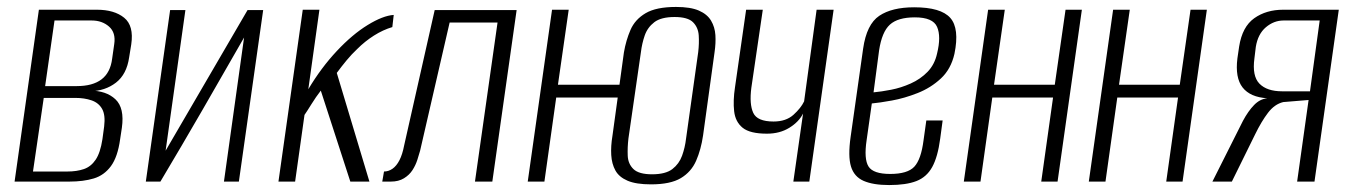

<svg xmlns="http://www.w3.org/2000/svg" viewBox="-20 -523 3887 553"><path d="M22 0 92 -495H259Q309 -495 337.5 -472Q366 -449 358 -395L352 -358Q345 -309 314 -285Q283 -261 239 -260V-262Q286 -262 312.5 -237Q339 -212 331 -155L326 -122Q319 -71 299.5 -44.5Q280 -18 250 -9Q220 0 180 0ZM75 -29H174Q201 -29 221.5 -36Q242 -43 255.5 -63Q269 -83 275 -122L280 -159Q284 -192 274 -209.5Q264 -227 243.5 -234Q223 -241 197 -241H106ZM110 -275H201Q247 -275 272.5 -294.5Q298 -314 303 -354L309 -396Q314 -429 294 -446.5Q274 -464 244 -464H137Z M400 0 470 -494H514L457 -89L693 -494H738L668 0H625L683 -415Q623 -310 563.5 -207Q504 -104 442 0Z M782 0 852 -495H900L868 -266Q905 -328 950 -376Q995 -424 1039 -451Q1083 -478 1114 -480L1110 -445Q1083 -437 1057 -420.5Q1031 -404 1009 -382Q993 -367 978.5 -349.5Q964 -332 950 -313L1044 0H989L904 -262Q890 -244 877 -223Q864 -202 857 -192L830 0Z M1081 0 1086 -29Q1099 -29 1110.5 -37Q1122 -45 1130.5 -61.5Q1139 -78 1144 -104L1232 -494H1468L1398 0H1348L1413 -458H1275L1190 -89Q1187 -78 1182 -62.5Q1177 -47 1168 -33Q1159 -19 1143.5 -9.5Q1128 0 1106 0Z M1855 8Q1812 8 1787.5 -2.5Q1763 -13 1752.5 -32Q1742 -51 1740.5 -76.5Q1739 -102 1744 -132L1777 -372Q1783 -407 1796 -437Q1809 -467 1839.5 -485Q1870 -503 1927 -503Q1969 -503 1993 -492.5Q2017 -482 2028 -463.5Q2039 -445 2040.5 -422Q2042 -399 2038 -372L2005 -133Q1999 -92 1985 -60Q1971 -28 1941 -10Q1911 8 1855 8ZM1500 0 1570 -495H1618L1587 -279H1776L1771 -242H1582L1548 0ZM1858 -21Q1897 -21 1916.5 -36Q1936 -51 1944.5 -74.5Q1953 -98 1956 -124L1991 -373Q1994 -398 1992.5 -421Q1991 -444 1976 -459Q1961 -474 1923 -474Q1884 -474 1864.5 -459Q1845 -444 1837 -421Q1829 -398 1826 -373L1790 -124Q1787 -98 1788 -74.5Q1789 -51 1804.5 -36Q1820 -21 1858 -21Z M2265 0 2293 -196Q2281 -172 2253.5 -155Q2226 -138 2189 -138Q2140 -138 2119 -155Q2098 -172 2094.5 -202.5Q2091 -233 2097 -272L2129 -495H2177L2144 -270Q2138 -223 2149.5 -198Q2161 -173 2208 -173Q2244 -173 2265.5 -192.5Q2287 -212 2296 -231L2332 -495H2381L2311 0Z M2541 10Q2495 10 2467.5 -2Q2440 -14 2431 -43.5Q2422 -73 2430 -129L2466 -383Q2476 -453 2512.5 -477.5Q2549 -502 2613 -502Q2690 -502 2717 -471.5Q2744 -441 2729 -368Q2719 -324 2690 -297Q2661 -270 2623 -255Q2585 -240 2549 -233.5Q2513 -227 2491 -225L2476 -119Q2468 -65 2481.5 -43.5Q2495 -22 2544 -22Q2594 -22 2613.5 -43Q2633 -64 2640 -119L2648 -176H2695L2688 -124Q2681 -71 2665 -42Q2649 -13 2619.5 -1.5Q2590 10 2541 10ZM2496 -257Q2518 -259 2546.5 -264.5Q2575 -270 2603 -282.5Q2631 -295 2651.5 -316Q2672 -337 2679 -369Q2691 -418 2679 -445.5Q2667 -473 2615 -473Q2566 -473 2543 -452Q2520 -431 2512 -378Z M2756 0 2826 -495H2874L2843 -279H3018L3049 -495H3096L3026 0H2979L3013 -242H2838L2804 0Z M3116 0 3186 -495H3234L3203 -279H3378L3409 -495H3456L3386 0H3339L3373 -242H3198L3164 0Z M3472 0 3560 -175Q3575 -203 3592 -220.5Q3609 -238 3630 -240Q3581 -243 3559 -271Q3537 -299 3544 -355L3549 -389Q3558 -446 3592.5 -470.5Q3627 -495 3676 -495H3836L3766 0H3716L3749 -235L3676 -229Q3651 -223 3632 -198Q3613 -173 3595 -136L3528 0ZM3673 -260H3753L3781 -464H3677Q3649 -464 3626 -444.5Q3603 -425 3597 -388L3593 -355Q3586 -304 3607.5 -282Q3629 -260 3673 -260Z"/></svg>

Font: Alumni Sans Light
Style: Italic
Weight: 300
Italic angle: -8°
Version: Version 1.016